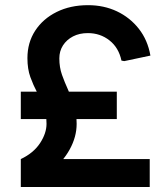

<svg xmlns="http://www.w3.org/2000/svg" viewBox="-20 -735 654 754"><path d="M61.7 -0.7V-110.3Q111.7 -134 137.2 -172.8Q162.7 -211.7 162.7 -248.7Q162.7 -287.3 151.2 -316.7Q139.7 -346 125.2 -373.3Q110.7 -400.7 99.2 -432.3Q87.7 -464 87.7 -506.7Q87.7 -567.7 118.2 -614.5Q148.7 -661.3 202.5 -688Q256.3 -714.7 325.7 -714.7Q388 -714.7 439.2 -690.5Q490.3 -666.3 525.2 -622Q560 -577.7 570.7 -516.7L468 -495L457 -497Q446.3 -547.7 410 -576.3Q373.7 -605 325 -605Q291.7 -605 266.7 -592Q241.7 -579 227.3 -556.7Q213 -534.3 213 -505.7Q213 -470.3 223.5 -441Q234 -411.7 247 -383.2Q260 -354.7 270.5 -322.5Q281 -290.3 281 -248.7Q281 -197.7 253.8 -148.3Q226.7 -99 177.2 -60.2Q127.7 -21.3 61.7 -0.7ZM61.7 -0.7V-110.3H568V-0.7ZM61.7 -267.3V-375H438.7V-267.3Z"/></svg>

Font: Fustat
Style: Regular
Weight: 400
Designer: Mohamed Gaber, Khaled Hosny, Laura Garcia Mut
Foundry: Kief Type Foundry, Alif Type Foundry, Hard Type Foundry
Version: Version 1.007